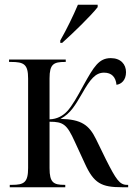

<svg xmlns="http://www.w3.org/2000/svg" viewBox="-20 -786 563 806"><path d="M233 -616V-606H241C288 -648 363 -721 390 -756V-766H307C288 -721 261 -665 233 -616ZM21 0H254V-10H251C205 -10 188 -19 188 -80V-275C246 -275 261 -264 294 -191L336 -100C374 -16 406 0 492 0H518V-10H513C482 -10 467 -33 425 -116L383 -202C354 -261 322 -285 234 -287C277 -310 296 -345 325 -394C359 -454 381 -481 417 -481C449 -481 466 -462 469 -430C490 -433 509 -450 509 -483C509 -516 487 -542 445 -542C395 -542 374 -506 331 -429C304 -379 283 -342 262 -319C244 -300 220 -286 188 -285V-457C188 -517 205 -526 253 -526H256V-536H18V-526H26C81 -526 98 -516 98 -456V-81C98 -20 81 -10 30 -10H21Z"/></svg>

Font: Noto Serif Display Condensed
Style: Regular
Weight: 400
Width: 3
Designer: Monotype Design Team
Foundry: Monotype Imaging Inc.
Version: Version 2.009